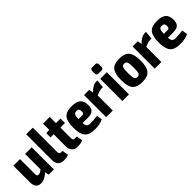

<svg xmlns="http://www.w3.org/2000/svg" viewBox="224 -1860 3022 3022"><g transform="rotate(-45 1735.0 -349.0)"><path d="M449 -493V0H332L320 -69Q239 13 156 13Q39 13 39 -124V-493H187V-169Q186 -137 194.5 -124Q203 -111 223 -111Q251 -111 301 -149V-493Z M679 -700V-161Q679 -111 722 -111H752L768 -8Q733 12 660 12Q600 12 566 -23.5Q532 -59 532 -124V-700Z M987 -394V-161Q987 -133 995.5 -122Q1004 -111 1025 -111H1072L1088 -8Q1037 12 961 12Q904 12 871 -25.5Q838 -63 838 -130V-394H768V-488L838 -492V-631H987V-493H1089V-394Z M1367 -106Q1426 -106 1525 -117L1538 -25Q1468 12 1350 12Q1230 12 1179.5 -48Q1129 -108 1129 -246Q1129 -391 1178.5 -449Q1228 -507 1347 -507Q1454 -507 1501.5 -464.5Q1549 -422 1549 -335Q1550 -265 1517 -231Q1484 -197 1407 -197H1285Q1289 -143 1307 -124.5Q1325 -106 1367 -106ZM1352 -399Q1313 -400 1298.5 -377.5Q1284 -355 1283 -286H1367Q1391 -286 1398.5 -299Q1406 -312 1406 -337Q1406 -371 1394 -385Q1382 -399 1352 -399Z M1924 -507 1910 -370H1872Q1837 -370 1760 -337V0H1612V-493H1728L1741 -421Q1822 -507 1901 -507Z M2014 -711H2077Q2121 -711 2121 -668V-614Q2121 -571 2077 -571H2014Q1971 -571 1971 -614V-668Q1971 -711 2014 -711ZM2120 0H1973V-493H2120Z M2626 -246Q2626 -104 2576.5 -45.5Q2527 13 2408 13Q2289 13 2240 -45.5Q2191 -104 2191 -246Q2191 -389 2240 -448Q2289 -507 2408 -507Q2527 -507 2576.5 -448Q2626 -389 2626 -246ZM2409 -396Q2371 -396 2358.5 -366Q2346 -336 2346 -246Q2346 -158 2358.5 -128Q2371 -98 2409 -98Q2446 -98 2458.5 -127.5Q2471 -157 2471 -246Q2471 -336 2458.5 -366Q2446 -396 2409 -396Z M3005 -507 2991 -370H2953Q2918 -370 2841 -337V0H2693V-493H2809L2822 -421Q2903 -507 2982 -507Z M3266 -106Q3325 -106 3424 -117L3437 -25Q3367 12 3249 12Q3129 12 3078.5 -48Q3028 -108 3028 -246Q3028 -391 3077.5 -449Q3127 -507 3246 -507Q3353 -507 3400.5 -464.5Q3448 -422 3448 -335Q3449 -265 3416 -231Q3383 -197 3306 -197H3184Q3188 -143 3206 -124.5Q3224 -106 3266 -106ZM3251 -399Q3212 -400 3197.5 -377.5Q3183 -355 3182 -286H3266Q3290 -286 3297.5 -299Q3305 -312 3305 -337Q3305 -371 3293 -385Q3281 -399 3251 -399Z"/></g></svg>

Font: exo2condensed_b
Style: Bold
Weight: 700
Width: 3
Designer: Natanael Gama
Version: Version 1.001;PS 001.001;hotconv 1.0.70;makeotf.lib2.5.58329